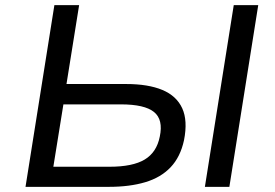

<svg xmlns="http://www.w3.org/2000/svg" viewBox="-20 -725 1068 745"><path d="M79 0 191 -705H287L238 -399H469Q555 -399 610 -376Q665 -353 687 -305Q709 -257 694 -181Q680 -116 642 -76Q604 -36 543.5 -18Q483 0 403 0ZM187 -78H405Q495 -78 541.5 -106Q588 -134 600 -195Q614 -261 577.5 -290.5Q541 -320 449 -320H226ZM775 0 887 -705H982L870 0Z"/></svg>

Font: Nunito Sans 7pt SemiExpanded
Style: Italic
Weight: 400
Width: 6
Italic angle: -9°
Designer: Vernon Adams
Foundry: Vernon Adams
Version: Version 3.101;gftools[0.9.27]